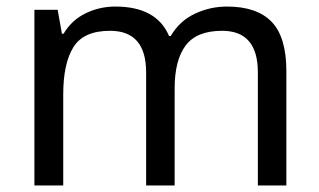

<svg xmlns="http://www.w3.org/2000/svg" viewBox="-20 -566 975 586"><path d="M673 -546Q764 -546 809 -499.5Q854 -453 854 -349V0H767V-345Q767 -472 658 -472Q580 -472 546.5 -427Q513 -382 513 -296V0H426V-345Q426 -472 316 -472Q235 -472 204 -422Q173 -372 173 -278V0H85V-536H156L169 -463H174Q199 -505 241.5 -525.5Q284 -546 332 -546Q458 -546 496 -456H501Q528 -502 574.5 -524Q621 -546 673 -546Z"/></svg>

Font: Noto Sans Palmyrene
Style: Regular
Weight: 400
Designer: Monotype Design Team
Foundry: Monotype Imaging Inc.
Version: Version 2.001; ttfautohint (v1.8.4.7-5d5b)